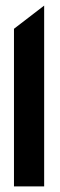

<svg xmlns="http://www.w3.org/2000/svg" viewBox="-20 -682 213 687"><path d="M30 -15H138V-662L30 -579Z"/></svg>

Font: Charger Eco
Style: Regular
Weight: 1000
Designer: Jasper
Foundry: Cannot Into Space Fonts
Version: Version 1.1